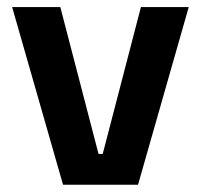

<svg xmlns="http://www.w3.org/2000/svg" viewBox="-20 -510 554 530"><path d="M252 -85H263.5L369 -490.5H501L361 0H154L13.5 -490.5H146.5Z"/></svg>

Font: Anek Malayalam SemiBold
Style: Regular
Weight: 600
Version: Version 1.003